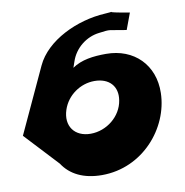

<svg xmlns="http://www.w3.org/2000/svg" viewBox="-136 -545 968 1003"><g transform="rotate(-10 347.5 -44.0)"><path d="M615.2 -439C538.2 -452 520.9 -457 519.2 -459C516.2 -459 507.9 -457 485.8 -456C336.6 -448 169.6 -370 112.8 -247L-47 98L117.9 275C157.6 336 227.1 372 325.1 372C542.1 372 697.2 188 701.5 3C705.3 -146 602.9 -248 454.9 -248C385.9 -248 323.7 -240 274.5 -206L285.3 -237C307.8 -306 370.2 -354 437.4 -362C507.8 -371 478.3 -368 582.9 -352ZM480.5 3C467.8 86 389.2 149 304.2 149C219.2 149 172.8 86 200.5 3C224.7 -70 295.2 -119 370.2 -119C448.2 -119 492.7 -70 480.5 3ZM519.2 -459C517.5 -461 522.4 -460 519.2 -459Z"/></g></svg>

Font: Hussar Milosc
Style: Obl
Weight: 700
Foundry: Cannot Into Space Fonts
Version: Version 1.02